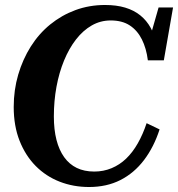

<svg xmlns="http://www.w3.org/2000/svg" viewBox="-20 -740 714 770"><path d="M358 -52Q395 -52 427.5 -65.5Q460 -79 486 -104Q512 -129 532.5 -165Q553 -201 568 -246L620 -221Q597 -150 557.5 -98Q518 -46 463 -18Q408 10 337 10Q274 10 219 -11.5Q164 -33 123 -74.5Q82 -116 58.5 -175.5Q35 -235 35 -311Q35 -379 53 -440.5Q71 -502 103.5 -553.5Q136 -605 181.5 -642Q227 -679 282.5 -699.5Q338 -720 401 -720Q447 -720 482 -709.5Q517 -699 542.5 -678.5Q568 -658 584.5 -628Q601 -598 609 -558L574 -563L616 -710H674L637 -498H573Q567 -546 549 -582Q531 -618 500.5 -638Q470 -658 424 -658Q383 -658 348 -638Q313 -618 285 -582Q257 -546 237 -497.5Q217 -449 206.5 -392Q196 -335 196 -273Q196 -220 206.5 -179Q217 -138 237.5 -109.5Q258 -81 288 -66.5Q318 -52 358 -52Z"/></svg>

Font: Roboto Serif 72pt SemiCondensed SemiBold
Style: Italic
Weight: 600
Width: 4
Italic angle: -10°
Designer: Greg Gazdowicz
Foundry: Commercial Type
Version: Version 1.008